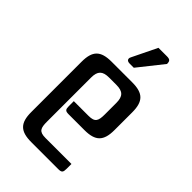

<svg xmlns="http://www.w3.org/2000/svg" viewBox="-212 -779 858 858"><g transform="rotate(45 216.5 -350.0)"><path d="M190 -58C149 -58 143 -74 143 -115V-393C143 -434 159 -450 200 -450H246C287 -450 303 -434 303 -393V-321C303 -280 297 -264 256 -264H163V-233C163 -212 167 -206 188 -206H288C357 -206 383 -232 383 -301V-413C383 -482 357 -508 288 -508H158C89 -508 63 -482 63 -413V-95C63 -26 89 0 158 0H329C350 0 354 -6 354 -27V-58ZM340 -676C340 -694 335 -700 315 -700H262L205 -583C201 -577 197 -559 221 -559H247Z"/></g></svg>

Font: Rationale One
Style: Regular
Weight: 400
Designer: Cyreal (www.cyreal.org)
Foundry: Cyreal (www.cyreal.org)
Version: Version 1.001